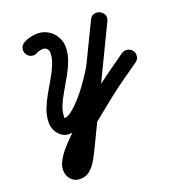

<svg xmlns="http://www.w3.org/2000/svg" viewBox="-163 -723 1070 1182"><g transform="rotate(-20 372.5 -132.0)"><path d="M106 -504Q95 -522 100 -542.5Q105 -563 123 -574Q144 -586 168 -592Q192 -598 216 -598Q254 -598 285 -579.5Q316 -561 334.5 -529.5Q353 -498 353 -460Q353 -416 337 -373.5Q321 -331 298 -290Q275 -249 251.5 -209.5Q228 -170 212 -132Q196 -94 196 -56Q196 -54 197.5 -51Q199 -48 198 -49Q196 -50 194 -50Q193 -50 192 -50Q215 -50 243.5 -72Q272 -94 302.5 -127.5Q333 -161 360.5 -199Q388 -237 409 -270Q430 -303 439 -322Q439 -322 439 -322Q439 -322 439 -322Q439 -322 439 -322Q439 -322 439 -322Q469 -383 498 -444Q527 -505 557 -566Q568 -588 587.5 -592.5Q607 -597 624 -589Q641 -581 650 -563Q659 -545 648 -522Q561 -341 473.5 -160Q386 21 299 201Q285 230 267 260.5Q249 291 223.5 312.5Q198 334 161 334Q161 334 161 334Q161 334 161 334Q161 334 161 334Q123 334 100.5 308.5Q78 283 78 246Q78 215 99 179.5Q120 144 153.5 107.5Q187 71 225 36.5Q263 2 298 -26.5Q333 -55 356 -75Q356 -75 357 -75Q357 -75 357 -75Q379 -93 401 -110.5Q423 -128 445 -146Q499 -188 554.5 -228Q610 -268 666 -307Q683 -318 703.5 -314.5Q724 -311 736 -294Q748 -277 744.5 -256Q741 -235 724 -224Q669 -186 614.5 -147Q560 -108 508 -67Q486 -49 464 -31.5Q442 -14 420 4Q420 4 421 3Q421 3 421 3Q407 14 378.5 38Q350 62 316 92Q282 122 251 152.5Q220 183 199.5 208Q179 233 179 246Q179 248 179 247.5Q179 247 178 245Q175 239 168 235Q166 234 163.5 233.5Q161 233 161 233Q161 233 161 233Q161 233 161 233Q161 233 161 233Q164 233 171 223Q178 213 185.5 199.5Q193 186 199.5 174Q206 162 208 158Q295 -23 382.5 -204Q470 -385 557 -566Q568 -588 587.5 -592.5Q607 -597 624 -589Q641 -581 650 -563Q659 -545 648 -522Q618 -461 589 -400Q560 -339 530 -278Q530 -278 530 -278Q530 -278 530 -278Q515 -245 488.5 -202.5Q462 -160 427.5 -115.5Q393 -71 354 -33.5Q315 4 273.5 27.5Q232 51 192 51Q163 51 141.5 35.5Q120 20 107.5 -4.5Q95 -29 95 -56Q95 -101 111 -143Q127 -185 150.5 -226Q174 -267 197 -306.5Q220 -346 236 -384.5Q252 -423 252 -460Q252 -475 242 -486Q232 -497 216 -497Q206 -497 195 -494.5Q184 -492 175 -487Q157 -476 137 -481Q117 -486 106 -504Z"/></g></svg>

Font: FRB American Cursive Ultra
Style: Bold Italic
Weight: 1000
Italic angle: -25°
Version: Version 2.0;Modular Font Editor K font №1